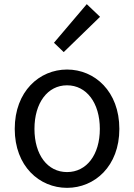

<svg xmlns="http://www.w3.org/2000/svg" viewBox="-20 -892 646 925"><path d="M287 -641 462 -811 398 -872 240 -686ZM303 13C436 13 555 -91 555 -271C555 -452 436 -557 303 -557C170 -557 51 -452 51 -271C51 -91 170 13 303 13ZM303 -63C209 -63 146 -146 146 -271C146 -396 209 -481 303 -481C397 -481 461 -396 461 -271C461 -146 397 -63 303 -63Z"/></svg>

Font: Noto Sans JP
Style: Regular
Weight: 400
Designer: Ryoko NISHIZUKA  (kana, bopomofo & ideographs); Paul D. Hunt (Latin, Greek & Cyrillic); Sandoll Communications , Soo-you
Foundry: Adobe
Version: Version 2.002;hotconv 1.0.116;makeotfexe 2.5.65601